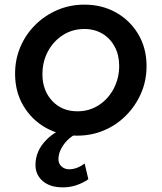

<svg xmlns="http://www.w3.org/2000/svg" viewBox="-20 -573 697 828"><path d="M313 12Q238 12 177.5 -22Q117 -56 81 -116.5Q45 -177 45 -255Q45 -317 68 -371Q91 -425 132.5 -466Q174 -507 228 -530Q282 -553 344 -553Q420 -553 480.5 -519Q541 -485 576.5 -425Q612 -365 612 -288Q612 -225 588.5 -171Q565 -117 524 -75.5Q483 -34 429 -11Q375 12 313 12ZM314 -93Q365 -93 406 -119.5Q447 -146 470.5 -191Q494 -236 494 -289Q494 -335 475 -371Q456 -407 422 -427.5Q388 -448 344 -448Q292 -448 251 -421.5Q210 -395 186.5 -351Q163 -307 163 -253Q163 -183 205 -138Q247 -93 314 -93ZM251 235Q196 235 164.5 208Q133 181 133 138Q133 78 179.5 30.5Q226 -17 301 -33H331L326 0Q301 5 279.5 23.5Q258 42 245 66Q232 90 232 113Q232 133 245.5 145Q259 157 278 157Q312 157 345 132L361 200Q338 216 310 225.5Q282 235 251 235Z"/></svg>

Font: Plus Jakarta Sans SemiBold
Style: Italic
Weight: 600
Italic angle: -8°
Designer: Gumpita Rahayu
Foundry: Tokotype
Version: Version 2.071; ttfautohint (v1.8.4.7-5d5b);gftools[0.9.29]